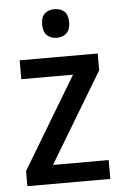

<svg xmlns="http://www.w3.org/2000/svg" viewBox="-53 -782 525 821"><g transform="rotate(-5 209.0 -372.0)"><path d="M387 0H31V-65L267 -458H45V-539H380V-467L148 -81H387ZM212 -744Q238 -744 254 -729.5Q270 -715 270 -683Q270 -651 253.5 -636Q237 -621 212 -621Q187 -621 170.5 -636Q154 -651 154 -683Q154 -715 170 -729.5Q186 -744 212 -744Z"/></g></svg>

Font: Noto Sans Malayalam SemiCondensed Medium
Style: Regular
Weight: 500
Width: 4
Designer: Jelle Bosma - Monotype Design Team
Foundry: Monotype Imaging Inc.
Version: Version 2.104; ttfautohint (v1.8.4.7-5d5b)